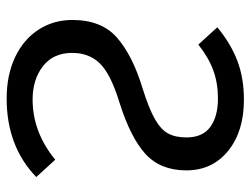

<svg xmlns="http://www.w3.org/2000/svg" viewBox="-108 -633 753 577"><g transform="rotate(90 268.5 -344.5)"><path d="M492 -528Q492 -450 442.5 -405Q393 -360 288 -327Q203 -301 171 -268.5Q139 -236 139 -185Q139 -128 179 -97Q219 -66 279 -66Q377 -66 460 -134L512 -77Q420 12 276 12Q205 12 151.5 -13.5Q98 -39 69 -84Q40 -129 40 -185Q40 -273 93 -319.5Q146 -366 244 -396Q305 -415 337 -433Q369 -451 381 -473Q393 -495 393 -528Q393 -577 361.5 -600Q330 -623 276 -623Q230 -623 191.5 -609Q153 -595 114 -564L62 -621Q110 -661 162 -681Q214 -701 280 -701Q375 -701 433.5 -653.5Q492 -606 492 -528Z"/></g></svg>

Font: Fira Sans
Style: Regular
Weight: 400
Designer: bBox Type GmbH & Carrois Corporate GbR & Edenspiekermann AG
Foundry: bBox Type GmbH & Carrois Corporate GbR & Edenspiekermann AG
Version: Version 4.301